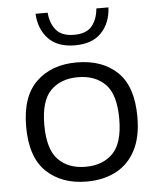

<svg xmlns="http://www.w3.org/2000/svg" viewBox="-55 -843 747 900"><g transform="rotate(-5 318.0 -393.0)"><path d="M317.5 9.5Q200 9.5 128 -58.8Q56 -127 56 -271.5Q56 -413 127.5 -482Q199 -551 317.5 -551Q438 -551 508.8 -483.2Q579.5 -415.5 579.5 -271.5Q579.5 -176.5 546.5 -114.2Q513.5 -52 454.5 -21.2Q395.5 9.5 317.5 9.5ZM317.5 -60Q399 -60 446.5 -108.5Q494 -157 494 -270.5Q494 -385 446.5 -433.2Q399 -481.5 317.5 -481.5Q236.5 -481.5 189 -433.5Q141.5 -385.5 141.5 -272Q141.5 -157.5 189 -108.8Q236.5 -60 317.5 -60ZM318 -631.5Q236 -631.5 192.8 -677Q149.5 -722.5 146 -795H203Q207 -744.5 233.5 -712.8Q260 -681 318 -681Q376 -681 402 -712.8Q428 -744.5 432 -795H489Q485.5 -722 442.5 -676.8Q399.5 -631.5 318 -631.5Z"/></g></svg>

Font: Encode Sans Exp
Style: Regular
Weight: 400
Width: 7
Designer: Multiple Designers
Foundry: Impallari Type
Version: Version 3.002; ttfautohint (v1.8.3) -l 8 -r 50 -G 200 -x 14 